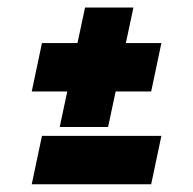

<svg xmlns="http://www.w3.org/2000/svg" viewBox="-20 -605 510 508"><path d="M138 -269 158 -363H64L91 -491H185L205 -585H333L313 -491H407L380 -363H286L266 -269ZM215.5 -330H215L235 -425.5H334V-425H235L255.5 -522H256L235.5 -425.5H142L142.5 -426H236ZM64 -117.5 91 -245.5H407L380 -117.5ZM142.5 -180.5H334.5H142.5Z"/></svg>

Font: Tourney Black
Style: Italic
Weight: 900
Italic angle: -12°
Version: Version 1.015